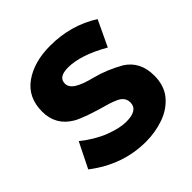

<svg xmlns="http://www.w3.org/2000/svg" viewBox="-190 -865 1027 1027"><g transform="rotate(-45 323.0 -352.0)"><path d="M339 11Q164 11 16 -103L87 -246Q156 -191 223.5 -165Q291 -139 341 -139Q429 -139 429 -197Q429 -236 388 -255Q365 -265 347 -271Q195 -313 148 -341Q60 -393 60 -496Q60 -603 138.5 -659Q217 -715 340 -715Q496 -715 620 -636L551 -490Q420 -565 325 -565Q252 -565 252 -516Q252 -487.5 284 -467Q316 -446.5 383 -430Q465 -409 543 -364Q621 -313 621 -208Q621 -134 582.5 -85.5Q541 -35 476.2 -12Q411.5 11 339 11Z"/></g></svg>

Font: Argentum Novus
Style: Bold
Weight: 700
Designer: Julieta Ulanovsky (font) & Cristiano Sobral (main changes)
Foundry: Julieta Ulanovsky (font) & Cristiano Sobral (main changes)
Version: Version 3.00;November 27, 2020;FontCreator 13.0.0.2655 64-bi